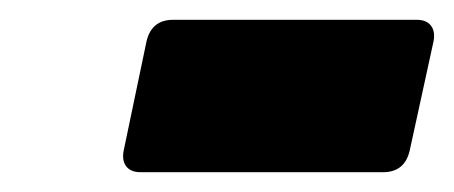

<svg xmlns="http://www.w3.org/2000/svg" viewBox="-20 -591 459 194"><path d="M122 -417Q112 -417 107.5 -423Q103 -429 105 -439L128 -549Q133 -571 155 -571H401Q411 -571 415.5 -565Q420 -559 418 -549L394 -439Q389 -417 367 -417Z"/></svg>

Font: Rubik ExtraBold
Style: Italic
Weight: 800
Italic angle: -12°
Designer: Hubert and Fischer
Foundry: Hubert and Fischer
Version: Version 2.300;gftools[0.9.30]